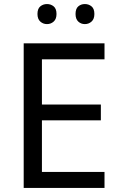

<svg xmlns="http://www.w3.org/2000/svg" viewBox="-20 -928 596 948"><path d="M496 0H97V-714H496V-635H187V-412H478V-334H187V-79H496ZM165 -859Q165 -885 179 -896.5Q193 -908 212 -908Q231 -908 245 -896.5Q259 -885 259 -859Q259 -834 245 -821.5Q231 -809 212 -809Q193 -809 179 -821.5Q165 -834 165 -859ZM353 -859Q353 -885 366.5 -896.5Q380 -908 399 -908Q418 -908 432 -896.5Q446 -885 446 -859Q446 -834 432 -821.5Q418 -809 399 -809Q380 -809 366.5 -821.5Q353 -834 353 -859Z"/></svg>

Font: Noto Sans Manichaean
Style: Regular
Weight: 400
Designer: Monotype Design Team
Foundry: Monotype Imaging Inc.
Version: Version 2.005; ttfautohint (v1.8.4.7-5d5b)